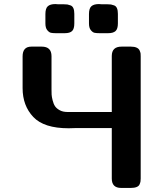

<svg xmlns="http://www.w3.org/2000/svg" viewBox="-20 -923 804 943"><path d="M91 -490V-646Q91 -694 134 -694H185Q233 -694 233 -647V-484Q233 -469 233.5 -458.5Q234 -448 238.5 -430Q243 -412 250.5 -401Q258 -390 273.5 -381.5Q289 -373 311 -373H529V-648Q529 -694 577 -694H623Q640 -694 651 -689Q662 -684 666 -674.5Q670 -665 670.5 -660Q671 -655 671 -646V-48Q671 -47 671 -46Q671 -37 670 -31.5Q669 -26 665.5 -17.5Q662 -9 651 -4.5Q640 0 623 0H575Q529 0 529 -46V-294H352Q346 -294 334.5 -293.5Q323 -293 317 -293Q196 -293 143.5 -348.5Q91 -404 91 -490ZM203 -808V-854Q203 -882 215 -892.5Q227 -903 252 -903Q254 -903 259 -902.5Q264 -902 266 -902H293Q305 -902 311 -901Q317 -900 326.5 -896.5Q336 -893 340.5 -882.5Q345 -872 345 -855V-808Q345 -781 334 -770.5Q323 -760 298 -760H254Q239 -760 230 -762Q221 -764 212 -775Q203 -786 203 -808ZM417 -808V-854Q417 -882 429 -892.5Q441 -903 466 -903Q468 -903 473 -902.5Q478 -902 480 -902H507Q519 -902 525 -901Q531 -900 540.5 -896.5Q550 -893 554.5 -882.5Q559 -872 559 -855V-808Q559 -781 547.5 -770.5Q536 -760 511 -760H468Q453 -760 444 -762Q435 -764 426 -775Q417 -786 417 -808Z"/></svg>

Font: CMU Sans Serif
Style: Bold
Weight: 700
Version: Version 0.7.0